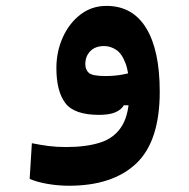

<svg xmlns="http://www.w3.org/2000/svg" viewBox="-20 -375 626 635"><path d="M208 239.3Q173.3 239.3 138.4 233.4Q103.5 227.5 78.1 216.8L85.4 98.6Q114.3 104.5 140.4 107.9Q166.5 111.3 199.2 111.3Q265.6 111.3 312.3 96.2Q358.9 81.1 383.3 41.5Q407.7 2 407.7 -70.3Q407.7 -131.8 395.5 -164.8Q383.3 -197.8 364.3 -210.2Q345.2 -222.7 324.7 -222.7Q294.9 -222.7 278.6 -205.8Q262.2 -189 262.2 -163.1Q262.2 -143.6 274.4 -133.5Q286.6 -123.5 328.6 -123.5Q360.8 -123.5 387.7 -128.9Q414.6 -134.3 453.1 -143.6L446.8 -26.9H389.6Q381.3 -12.2 361.8 -3.7Q342.3 4.9 307.1 4.9Q225.6 4.9 196 -34.2Q166.5 -73.2 166.5 -149.9Q166.5 -204.1 187.5 -251Q208.5 -297.9 245.8 -326.7Q283.2 -355.5 332 -355.5Q418.5 -355.5 463.4 -282.2Q508.3 -209 508.3 -71.8Q508.3 92.3 430.4 165.8Q352.5 239.3 208 239.3Z"/></svg>

Font: Cascadia Code
Style: Regular
Weight: 400
Monospace: yes
Designer: Aaron Bell
Foundry: Saja Typeworks
Version: Version 2106.017